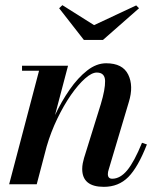

<svg xmlns="http://www.w3.org/2000/svg" viewBox="-20 -715 618 745"><path d="M345 -617.5 508.5 -694 519.5 -683 379.5 -560H305.5L209.5 -683L222 -695ZM131.5 -440.5H65.5V-460H244L193.5 -268.5Q218.5 -321.5 250.2 -367.2Q282 -413 318 -441.2Q354 -469.5 392 -469.5Q456 -469.5 477.5 -425.5Q499 -381.5 480 -319.5L402 -58Q398.5 -48 398.5 -39.5Q398.5 -21.5 415.5 -21.5Q446.5 -21.5 473.8 -54.5Q501 -87.5 531 -161L550 -154.5Q515.5 -66 477.8 -28Q440 10 383 10Q299 10 299 -59.5Q299 -70 301.2 -81.8Q303.5 -93.5 306 -101.5L371 -310.5Q388.5 -368.5 387.8 -401Q387 -433.5 355.5 -433.5Q336 -433.5 309.8 -410.2Q283.5 -387 255.5 -346.8Q227.5 -306.5 202.5 -254.8Q177.5 -203 161 -146.5L122.5 0H15.5Z"/></svg>

Font: Bodoni* 11pt Medium
Style: Italic
Weight: 500
Italic angle: -13°
Version: Version 2.3